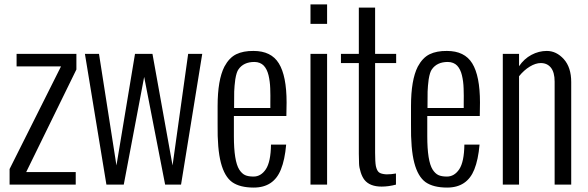

<svg xmlns="http://www.w3.org/2000/svg" viewBox="-20 -826 2630 859"><path d="M318.8 0H22.9V-69.8L252.9 -528.8H54.2V-585H321.8V-515.1L97.2 -56.2H318.8Z M533.7 0H456.1L359.9 -585H422.9L501 -85.9L584 -585H662.1L752 -85.9L821.8 -585H884.8L790 0H718.8L625 -481.9Z M1027.3 -342.8H1189.5Q1189.5 -350.1 1189.5 -365.7Q1189.9 -381.8 1189.7 -398.2Q1189.5 -414.6 1189 -430.4Q1188.5 -446.3 1186.5 -461.2Q1184.6 -476.1 1181.4 -489.3Q1178.2 -502.4 1172.9 -513.4Q1167.5 -524.4 1160.2 -532.2Q1152.8 -540 1142.1 -544.4Q1131.3 -548.8 1118.2 -548.8Q1069.8 -548.8 1046.9 -515.6Q1038.1 -503.9 1032.7 -471.2Q1028.8 -441.9 1027.8 -416.5Q1027.3 -400.9 1027.3 -342.8ZM953.6 -270V-351.1Q953.6 -468.3 983.9 -527.8Q1005.4 -567.9 1036.9 -583.3Q1068.4 -598.6 1114.3 -598.1Q1193.4 -598.1 1227.5 -542.5Q1262.2 -486.3 1262.2 -367.2Q1262.2 -337.4 1261.2 -307.1H1026.4V-216.8Q1026.4 -105.5 1050.3 -67.4Q1062 -49.3 1076.2 -42.7Q1090.3 -36.1 1114.3 -36.1Q1147.5 -36.1 1169.4 -68.8Q1191.4 -102.1 1192.4 -179.2H1260.3Q1254.4 -111.3 1236.8 -67.9Q1204.6 13.2 1115.2 13.2Q1053.2 13.2 1018.6 -11.2Q984.4 -36.1 968.3 -97.7Q952.1 -159.2 953.6 -270Z M1443.4 -719.2H1369.1V-806.2H1443.4ZM1443.4 0H1369.1V-585H1443.4Z M1585.4 -138.2V-543.9H1505.4V-585H1585.4V-792H1658.2V-585H1752.4V-543.9H1658.2V-142.1Q1658.2 -102.1 1661.6 -83Q1666 -62.5 1675.5 -54.9Q1685.1 -47.4 1708.5 -45.9Q1731 -45.9 1751.5 -49.8V0Q1718.3 8.8 1687.5 8.8Q1634.8 8.8 1610.8 -21Q1600.1 -34.7 1593.8 -55.2Q1586.9 -76.7 1586.4 -93.8Q1585.4 -118.2 1585.4 -138.2Z M1892.6 -342.8H2054.7Q2054.7 -350.1 2054.7 -365.7Q2055.2 -381.8 2054.9 -398.2Q2054.7 -414.6 2054.2 -430.4Q2053.7 -446.3 2051.8 -461.2Q2049.8 -476.1 2046.6 -489.3Q2043.5 -502.4 2038.1 -513.4Q2032.7 -524.4 2025.4 -532.2Q2018.1 -540 2007.3 -544.4Q1996.6 -548.8 1983.4 -548.8Q1935.1 -548.8 1912.1 -515.6Q1903.3 -503.9 1897.9 -471.2Q1894 -441.9 1893.1 -416.5Q1892.6 -400.9 1892.6 -342.8ZM1818.8 -270V-351.1Q1818.8 -468.3 1849.1 -527.8Q1870.6 -567.9 1902.1 -583.3Q1933.6 -598.6 1979.5 -598.1Q2058.6 -598.1 2092.8 -542.5Q2127.4 -486.3 2127.4 -367.2Q2127.4 -337.4 2126.5 -307.1H1891.6V-216.8Q1891.6 -105.5 1915.5 -67.4Q1927.2 -49.3 1941.4 -42.7Q1955.6 -36.1 1979.5 -36.1Q2012.7 -36.1 2034.7 -68.8Q2056.6 -102.1 2057.6 -179.2H2125.5Q2119.6 -111.3 2102.1 -67.9Q2069.8 13.2 1980.5 13.2Q1918.5 13.2 1883.8 -11.2Q1849.6 -36.1 1833.5 -97.7Q1817.4 -159.2 1818.8 -270Z M2302.2 0H2229.5V-585H2302.2V-529.8Q2324.7 -563 2357.7 -580.6Q2390.6 -598.1 2426.3 -598.1Q2469.2 -598.1 2502.4 -561.5Q2535.6 -524.4 2535.6 -459V0H2461.4V-460.9Q2461.4 -502.4 2444.8 -523.2Q2428.2 -543.9 2399.4 -543.9Q2376.5 -543.9 2350.3 -528.1Q2324.2 -512.2 2302.2 -484.9Z"/></svg>

Font: VL Oswald
Style: Light
Weight: 300
Designer: vernon adams
Foundry: vernon adams
Version: Version ; ttfautohint (v0.92.18-e454-dirty) -l 8 -r 50 -G 20